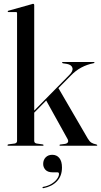

<svg xmlns="http://www.w3.org/2000/svg" viewBox="-20 -756 524 996"><path d="M22 0Q21 0 19.8 -1Q18.5 -2 18.5 -3Q18.5 -4 20.2 -5.5Q22 -7 25.5 -7.5L56.5 -11.5Q63 -13 65.8 -16.5Q68.5 -20 68.5 -25.5V-688Q68.5 -690.5 67.2 -692Q66 -693.5 62.5 -693.5H23.5Q22 -693.5 21 -694.5Q20 -695.5 20 -697Q20 -698.5 21 -699.2Q22 -700 24 -700.5L143.5 -734Q147.5 -735.5 149.2 -735.8Q151 -736 152.5 -736Q155 -736 156.2 -734.2Q157.5 -732.5 157.5 -730.5V-26Q157.5 -20 160.2 -16.5Q163 -13 169.5 -11.5L201 -7Q206 -6 206 -3Q206 0 202 0ZM142 -166.5 339 -366.5Q360 -387 355.8 -403.5Q351.5 -420 327 -424.5L307 -427.5Q304.5 -428.5 303.2 -429.2Q302 -430 302 -431.5Q302 -433 303.2 -433.8Q304.5 -434.5 306.5 -434.5H464.5Q467.5 -434.5 468.8 -433.8Q470 -433 470 -431.5Q470 -430 468.5 -429Q467 -428 463 -427.5Q432 -421.5 402.5 -406Q373 -390.5 347 -363.5L146.5 -160.5ZM281 -302.5 435.5 -37Q444.5 -22 454 -16Q463.5 -10 479 -7Q482.5 -5.5 483.5 -4.8Q484.5 -4 484.5 -2.5Q484.5 -1.5 483.8 -0.8Q483 0 481 0H292Q290.5 0 289.5 -0.8Q288.5 -1.5 288.5 -3Q288.5 -4 289.8 -5.2Q291 -6.5 294 -6.5L317 -9.5Q329 -11.5 332.5 -18.8Q336 -26 329 -37.5L218 -237.5ZM254 138Q228 138 216 125Q204 112 204 94.5Q204 73.5 217 60.2Q230 47 251 47Q274.5 47 288 64Q301.5 81 301.5 113Q301.5 157 275.5 184.2Q249.5 211.5 206 220Q203.5 220.5 202.2 220Q201 219.5 200.5 218Q200 216.5 200.8 215.2Q201.5 214 203.5 213.5Q229 209 247.5 197.5Q266 186 276 172Q286 158 286 146.5Q286 138 278.5 138Z"/></svg>

Font: Fraunces 120pt
Style: Regular
Weight: 400
Version: Version 1.000;[b76b70a41]